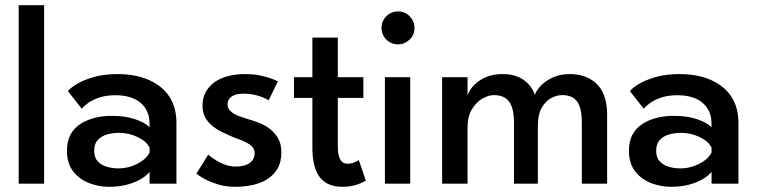

<svg xmlns="http://www.w3.org/2000/svg" viewBox="-20 -708 2924 740"><path d="M150 0H52V-688H150Z M400 12Q361 12 323.8 -2.2Q286.5 -16.5 262.2 -47.2Q238 -78 238 -127.5Q238 -199.5 295 -233.5Q342.5 -261.5 412 -261.5Q463 -261.5 501.8 -248.2Q540.5 -235 556.5 -217Q556.5 -237 555 -250.5Q553.5 -264 547 -278.5Q532 -310 500.8 -325.5Q469.5 -341 426.5 -341Q390.5 -341 365 -332.8Q339.5 -324.5 322.2 -312.8Q305 -301 295 -289L242 -356.5Q249.5 -367.5 273.8 -382.8Q298 -398 338.2 -410.2Q378.5 -422.5 433 -422.5Q528 -422.5 588.5 -380.5Q660 -330.5 660 -234.5V0H556.5V-45.5Q545 -31 523.2 -18Q501.5 -5 470.5 3.5Q439.5 12 400 12ZM436 -59Q475 -59 510 -77.2Q545 -95.5 556.5 -120.5V-139Q545 -163 511 -179.5Q477 -196 438 -196Q416 -196 394.2 -190.2Q372.5 -184.5 357.8 -169.5Q343 -154.5 343 -127Q343 -100.5 357 -85.8Q371 -71 392.5 -65Q414 -59 436 -59Z M886 12Q852.5 12 824.5 4Q770 -12 737 -39L782.5 -112Q797.5 -99 814.5 -89Q853.5 -66 887.5 -66Q902 -66 915.5 -68.8Q929 -71.5 939.2 -77.8Q949.5 -84 955.5 -94Q961.5 -104 961.5 -118Q961.5 -132.5 952.2 -142.2Q943 -152 928.8 -159.2Q914.5 -166.5 898 -172.2Q881.5 -178 866.5 -184.8Q851.5 -191.5 833 -200.5Q814.5 -209.5 798.5 -223Q760.5 -253 760.5 -300.5Q760.5 -330 772.5 -352.5Q784.5 -375 806.2 -390.8Q828 -406.5 858.2 -414.5Q888.5 -422.5 924.5 -422.5Q953 -422.5 976 -418.5Q1023 -409 1051 -394.5L1015.5 -321.5Q972.5 -346.5 920 -347Q889.5 -347 874 -337Q857 -325.5 857 -305Q857 -292.5 864.8 -283.5Q872.5 -274.5 884 -268.2Q895.5 -262 909.5 -257.5L935.5 -249Q953 -244 975.5 -235.8Q998 -227.5 1017.8 -213Q1037.5 -198.5 1051 -176.2Q1064.5 -154 1064.5 -121Q1064.5 -82 1048.5 -56.2Q1032.5 -30.5 1007 -15.5Q981.5 -0.5 950 5.8Q918.5 12 886 12Z M1300 12Q1233 12 1205.5 -35.5Q1184 -73 1184 -137V-330.5H1113V-410.5H1184V-563H1282V-410.5H1380.5V-330.5H1282V-143.5Q1282 -77 1319 -77Q1342.5 -77 1363 -91L1390 -12Q1350 12 1300 12Z M1514 -537Q1487.5 -537 1469 -555.5Q1450.5 -574 1450.5 -600.5Q1450.5 -627 1469.2 -645.5Q1488 -664 1514 -664Q1541 -664 1559.2 -645Q1577.5 -626 1577.5 -600.5Q1577.5 -572.5 1558.2 -554.8Q1539 -537 1514 -537ZM1561 0H1463.5V-410.5H1561Z M2320 0H2222.5V-234.5Q2222.5 -276 2213.5 -299.2Q2204.5 -322.5 2187.8 -332Q2171 -341.5 2147 -341.5Q2126 -341.5 2104.2 -330Q2082.5 -318.5 2067.8 -292.5Q2053 -266.5 2053 -224V0H1961V-234.5Q1961 -276 1951.5 -299.2Q1942 -322.5 1924.8 -332Q1907.5 -341.5 1883.5 -341.5Q1863 -341.5 1839.2 -328Q1815.5 -314.5 1798.8 -286.8Q1782 -259 1782 -216V0H1684V-410.5H1782V-340Q1793 -373.5 1829.2 -398Q1865.5 -422.5 1917 -422.5Q1966 -422.5 1997.8 -400.2Q2029.5 -378 2041.5 -342.5Q2048.5 -362 2067 -380.2Q2085.5 -398.5 2113.2 -410.5Q2141 -422.5 2176 -422.5Q2235.5 -422.5 2274 -390Q2320 -351 2320 -266.5Z M2566 12Q2527 12 2489.8 -2.2Q2452.5 -16.5 2428.2 -47.2Q2404 -78 2404 -127.5Q2404 -199.5 2461 -233.5Q2508.5 -261.5 2578 -261.5Q2629 -261.5 2667.8 -248.2Q2706.5 -235 2722.5 -217Q2722.5 -237 2721 -250.5Q2719.5 -264 2713 -278.5Q2698 -310 2666.8 -325.5Q2635.5 -341 2592.5 -341Q2556.5 -341 2531 -332.8Q2505.5 -324.5 2488.2 -312.8Q2471 -301 2461 -289L2408 -356.5Q2415.5 -367.5 2439.8 -382.8Q2464 -398 2504.2 -410.2Q2544.5 -422.5 2599 -422.5Q2694 -422.5 2754.5 -380.5Q2826 -330.5 2826 -234.5V0H2722.5V-45.5Q2711 -31 2689.2 -18Q2667.5 -5 2636.5 3.5Q2605.5 12 2566 12ZM2602 -59Q2641 -59 2676 -77.2Q2711 -95.5 2722.5 -120.5V-139Q2711 -163 2677 -179.5Q2643 -196 2604 -196Q2582 -196 2560.2 -190.2Q2538.5 -184.5 2523.8 -169.5Q2509 -154.5 2509 -127Q2509 -100.5 2523 -85.8Q2537 -71 2558.5 -65Q2580 -59 2602 -59Z"/></svg>

Font: Lucymar Sans Medium
Style: Regular
Weight: 500
Foundry: The League of Moveable Type (original font) / Main changes by Cristiano Sobral with portions from Mirco Monsees
Version: Version 2.001;August 30, 2020;FontCreator 13.0.0.2681 64-bit